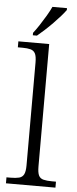

<svg xmlns="http://www.w3.org/2000/svg" viewBox="-63 -991 411 1024"><g transform="rotate(5 142.5 -479.5)"><path d="M10 0V-32H31Q60 -32 77.5 -36.5Q95 -41 103 -56.5Q111 -72 111 -105V-655Q111 -689 103 -704Q95 -719 78 -723.5Q61 -728 36 -728H10V-760H175V-105Q175 -72 182.5 -56.5Q190 -41 208 -36.5Q226 -32 254 -32H275V0ZM84 -812Q99 -831 116 -857Q133 -883 149 -910Q165 -937 175 -959H253V-949Q244 -936 226.5 -916Q209 -896 187.5 -874Q166 -852 144.5 -832.5Q123 -813 106 -799H84Z"/></g></svg>

Font: Noto Serif Khmer Light
Style: Regular
Weight: 300
Version: Version 2.003